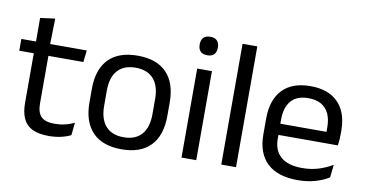

<svg xmlns="http://www.w3.org/2000/svg" viewBox="-68 -847 1974 1037"><g transform="rotate(10 918.5 -329.0)"><path d="M243.4 9.8Q187 9.8 152.6 -7.2Q118.2 -24.2 102.5 -58.6Q86.8 -93 86.8 -144.6V-452.3H166.9V-153.9Q166.9 -105.9 188.9 -83.3Q210.9 -60.7 263.1 -60.7Q292.5 -60.7 319.8 -67.1Q347.1 -73.5 370.8 -85.5L363.6 -16.1Q339.8 -3.9 308.4 3Q276.9 9.8 243.4 9.8ZM7.1 -416.2V-480.8H365.9L358.7 -416.2ZM87.6 -473.1 87.2 -610.1 168.3 -620.7 164.9 -473.1Z M642.6 12.3Q537.7 12.3 483.3 -44.5Q428.9 -101.2 428.9 -207.7V-281.9Q428.9 -388 483.4 -444.5Q537.8 -500.9 642.6 -500.9Q747.4 -500.9 801.6 -444.5Q855.9 -388 855.9 -281.9V-207.7Q855.9 -101.2 801.6 -44.5Q747.4 12.3 642.6 12.3ZM642.6 -53.7Q707.3 -53.7 741.1 -92.2Q775 -130.7 775 -203V-286.6Q775 -358.5 741.2 -396.7Q707.4 -435 642.6 -435Q577.8 -435 544 -396.7Q510.2 -358.5 510.2 -286.6V-203Q510.2 -130.7 544 -92.2Q577.8 -53.7 642.6 -53.7Z M970.2 0V-488.2H1051.1V0ZM1010.7 -568.2Q985.7 -568.2 973.3 -581.2Q960.9 -594.3 960.9 -617.7V-620.2Q960.9 -643.5 973.3 -656.6Q985.7 -669.6 1010.7 -669.6Q1035.7 -669.6 1048 -656.6Q1060.4 -643.5 1060.4 -620.2V-617.7Q1060.4 -593.9 1048 -581Q1035.7 -568.2 1010.7 -568.2Z M1188.3 0V-662.5H1269.2V0Z M1608.6 11.1Q1497.1 11.1 1440.5 -43.4Q1383.9 -97.8 1383.9 -199.7V-286.6Q1383.9 -389.4 1436.6 -445.1Q1489.2 -500.9 1590 -500.9Q1657.9 -500.9 1703.6 -475.7Q1749.2 -450.4 1772.2 -403.9Q1795.1 -357.4 1795.1 -293V-274.8Q1795.1 -259.1 1793.9 -243Q1792.7 -226.9 1790.5 -211.4H1716.2Q1717 -235.6 1717.2 -257.1Q1717.4 -278.6 1717.4 -296.4Q1717.4 -341 1703.1 -371.8Q1688.9 -402.6 1660.7 -418.8Q1632.4 -435 1590 -435Q1526.9 -435 1495.5 -398.5Q1464.1 -362.1 1464.1 -294.1V-247.4L1464.5 -237.5V-190.8Q1464.5 -160.4 1473.5 -135.9Q1482.5 -111.3 1501.6 -93.8Q1520.8 -76.2 1550.5 -66.8Q1580.3 -57.5 1621.7 -57.5Q1668.8 -57.5 1709.8 -70Q1750.8 -82.6 1786.9 -104.2L1779.3 -34Q1747.1 -13.5 1703.9 -1.2Q1660.8 11.1 1608.6 11.1ZM1426.6 -211.4V-272.7H1773.4V-211.4Z"/></g></svg>

Font: Anek Gurmukhi Medium
Style: Regular
Weight: 500
Designer: Sarang Kulkarni (Gurmukhi), Yesha Goshar (Latin)
Foundry: Ek Type
Version: Version 1.003